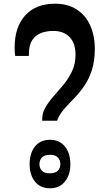

<svg xmlns="http://www.w3.org/2000/svg" viewBox="-20 -1005 581 1037"><path d="M288 -353H208Q206 -390 223.5 -421.5Q241 -453 268 -483.5Q295 -514 322.5 -547Q350 -580 369 -620Q388 -660 388 -710Q388 -771 356 -804.5Q324 -838 268 -838Q234 -838 204 -827.5Q174 -817 155 -789.5Q136 -762 136 -712V-703H62Q59 -722 59 -748Q59 -859 116.5 -922Q174 -985 277 -985Q346 -985 394 -954Q442 -923 467 -868Q492 -813 492 -741Q492 -673 475.5 -624Q459 -575 433.5 -538.5Q408 -502 379.5 -473Q351 -444 326 -415.5Q301 -387 288 -353ZM250 12Q198 12 169 -24Q140 -60 140 -118Q140 -178 169 -214Q198 -250 250 -250Q301 -250 330.5 -214Q360 -178 360 -118Q360 -60 330.5 -24Q301 12 250 12ZM250 -69Q279 -69 292.5 -83Q306 -97 306 -118Q306 -140 292.5 -154.5Q279 -169 250 -169Q220 -169 206.5 -154.5Q193 -140 193 -118Q193 -97 206.5 -83Q220 -69 250 -69Z"/></svg>

Font: Noto Serif Myanmar ExtraCondensed SemiBold
Style: Regular
Weight: 600
Width: 2
Designer: Ben Mitchell and the Monotype Design Team
Foundry: Monotype Imaging Inc.
Version: Version 2.106; ttfautohint (v1.8.4.7-5d5b)